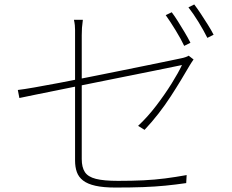

<svg xmlns="http://www.w3.org/2000/svg" viewBox="-20 -829 1040 862"><path d="M751 -774Q764 -757 779 -733Q794 -709 809 -684Q824 -659 835 -637L807 -623Q793 -653 768.5 -693Q744 -733 724 -761ZM852 -809Q866 -791 882 -766.5Q898 -742 913.5 -717.5Q929 -693 939 -673L911 -659Q894 -693 871 -730.5Q848 -768 826 -796ZM317 -108Q317 -133 317 -178Q317 -223 317 -278.5Q317 -334 317 -393Q317 -452 317 -507Q317 -562 317 -605Q317 -648 317 -671Q317 -684 317 -694.5Q317 -705 316 -715.5Q315 -726 312 -740H352Q349 -719 348 -704Q347 -689 347 -671Q347 -649 347 -605.5Q347 -562 347 -506.5Q347 -451 347 -392Q347 -333 347 -277.5Q347 -222 347 -179.5Q347 -137 347 -115Q347 -78 361 -56.5Q375 -35 410.5 -26Q446 -17 510 -17Q574 -17 624.5 -19.5Q675 -22 721.5 -28Q768 -34 818 -43L816 -7Q768 0 722 4.5Q676 9 622.5 11Q569 13 498 13Q444 13 408.5 5Q373 -3 353 -18.5Q333 -34 325 -56.5Q317 -79 317 -108ZM849 -562Q845 -557 840.5 -549.5Q836 -542 832 -536Q814 -505 792.5 -469.5Q771 -434 746 -395.5Q721 -357 691.5 -319Q662 -281 629 -246L600 -264Q642 -303 681 -354Q720 -405 750.5 -454Q781 -503 797 -537Q797 -537 763 -530Q729 -523 672.5 -511.5Q616 -500 545.5 -486Q475 -472 401.5 -457Q328 -442 260.5 -428.5Q193 -415 142 -404.5Q91 -394 67 -389L60 -425Q86 -428 134.5 -436.5Q183 -445 246.5 -457Q310 -469 379.5 -483Q449 -497 516.5 -510.5Q584 -524 642 -536Q700 -548 739.5 -556Q779 -564 792 -567Q803 -569 813 -572.5Q823 -576 827 -579Z"/></svg>

Font: Noto Sans JP
Style: Regular
Weight: 100
Designer: Ryoko NISHIZUKA 西塚涼子 (kana, bopomofo & ideographs); Paul D. Hunt (Latin, Greek & Cyrillic); Sandoll Communications 산돌커뮤니
Foundry: Adobe
Version: Version 2.004;hotconv 1.0.118;makeotfexe 2.5.65603